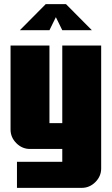

<svg xmlns="http://www.w3.org/2000/svg" viewBox="-20 -720 540 928"><path d="M76 -574 201 -700H299L424 -574H281L250 -637L219 -574ZM469 94Q469 132 441 160Q413 188 375 188H62V62H281V0H125Q87 0 59 -28Q31 -56 31 -94V-500H219V-125H281V-500H469Z"/></svg>

Font: CostaRica
Style: Normal
Weight: 900
Version: Version 1.3